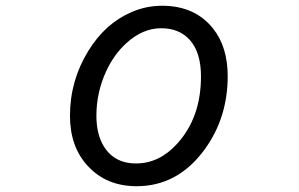

<svg xmlns="http://www.w3.org/2000/svg" viewBox="-20 -603 1040 667"><path d="M543 -583Q657.2 -583 720.2 -503.9Q771 -439.9 771 -338.4Q771 -194.3 691.4 -84.5Q598.1 43.9 454.6 43.9Q348.6 43.9 283.7 -27.8Q223.1 -94.2 223.1 -200.7Q223.1 -322.8 286.6 -425.8Q345.2 -521.5 436 -560.5Q486.8 -583 543 -583ZM540 -504.9Q475.6 -504.9 418.9 -453.1Q375 -413.1 347.7 -353Q314.9 -280.3 314.9 -201.2Q314.9 -142.1 336.4 -102.1Q372.6 -35.2 452.6 -35.2Q533.2 -35.2 595.2 -103.5Q678.2 -194.3 678.2 -337.9Q678.2 -420.4 639.6 -463.9Q603 -504.9 540 -504.9Z"/></svg>

Font: FORM UDPGothic
Style: Regular
Weight: 400
Foundry: Pronama LLC
Version: Version 1.05101